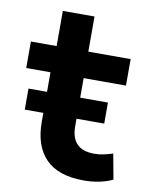

<svg xmlns="http://www.w3.org/2000/svg" viewBox="-76 -697 597 764"><g transform="rotate(10 222.5 -315.0)"><path d="M315 10Q211 10 160.5 -42Q110 -94 110 -191V-391H12V-498H116V-640H244V-498H415V-391H244V-197Q244 -150 267 -126Q290 -102 338 -102Q356 -102 375 -106Q394 -110 412 -116L431 -14Q407 -2 376.5 4Q346 10 315 10ZM35 -227V-312H356V-227Z"/></g></svg>

Font: Nunito Sans 8pt
Style: Bold
Weight: 700
Version: Version 3.101;gftools[0.9.27]